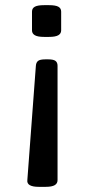

<svg xmlns="http://www.w3.org/2000/svg" viewBox="-20 -545 362 744"><path d="M167 -315Q187 -315 195 -309Q203 -303 203 -290V153Q203 166 192 172.5Q181 179 157 179H130Q107 179 95.5 172.5Q84 166 86 152L119 -290Q120 -303 127.5 -309Q135 -315 156 -315ZM170 -525Q195 -525 206 -519Q217 -513 217 -500V-427Q217 -415 206 -408.5Q195 -402 170 -402H151Q126 -402 115 -408.5Q104 -415 104 -427V-500Q104 -513 115 -519Q126 -525 151 -525Z"/></svg>

Font: Asap Expanded Medium
Style: Regular
Weight: 500
Width: 7
Designer: Pablo Cosgaya
Foundry: Omnibus-Type
Version: Version 3.001